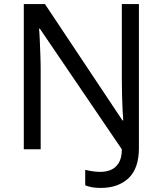

<svg xmlns="http://www.w3.org/2000/svg" viewBox="-20 -734 800 944"><path d="M475 190Q450 190 431.5 186.5Q413 183 399 177V101Q415 105 434 108Q453 111 475 111Q501 111 524.5 101.5Q548 92 563.5 67.5Q579 43 579 0L176 -593H172Q174 -574 175.5 -539Q177 -504 178.5 -464Q180 -424 180 -387V0H97V-714H201L582 -142H586Q584 -164 582.5 -196.5Q581 -229 580 -267Q579 -305 579 -342V-714H663V-6Q663 94 612 142Q561 190 475 190Z"/></svg>

Font: Noto Sans Bassa Vah
Style: Regular
Weight: 400
Designer: Monotype Design Team
Foundry: Monotype Imaging Inc.
Version: Version 2.002